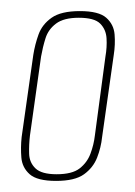

<svg xmlns="http://www.w3.org/2000/svg" viewBox="-20 -593 244 346"><path d="M81 -267Q47 -267 33.5 -279Q20 -291 18.5 -309Q17 -327 19 -346L40 -494Q43 -513 49.5 -531Q56 -549 73 -561Q90 -573 124 -573Q158 -573 171.5 -561Q185 -549 186.5 -531Q188 -513 185 -494L164 -346Q162 -327 155 -309Q148 -291 131.5 -279Q115 -267 81 -267ZM82 -279Q110 -279 123.5 -289.5Q137 -300 143 -316Q149 -332 151 -349L170 -491Q173 -508 172 -524Q171 -540 160.5 -550.5Q150 -561 122 -561Q95 -561 81 -550.5Q67 -540 62 -524Q57 -508 54 -491L34 -349Q32 -332 32.5 -316Q33 -300 44 -289.5Q55 -279 82 -279Z"/></svg>

Font: Alumni Sans Thin
Style: Italic
Weight: 100
Italic angle: -8°
Designer: Robert E. Leuschke
Foundry: Robert E. Leuschke
Version: Version 1.016